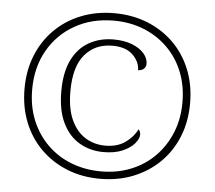

<svg xmlns="http://www.w3.org/2000/svg" viewBox="-52 -782 949 849"><g transform="rotate(5 422.5 -357.5)"><path d="M422 10Q342 10 275 -17Q208 -44 158.5 -93Q109 -142 82 -209.5Q55 -277 55 -358Q55 -439 82 -506Q109 -573 158 -622Q207 -671 274.5 -698Q342 -725 422 -725Q502 -725 569.5 -698Q637 -671 686.5 -622Q736 -573 763 -505.5Q790 -438 790 -357Q790 -276 763 -209Q736 -142 686.5 -93Q637 -44 569.5 -17Q502 10 422 10ZM427 -109Q368 -109 320.5 -136.5Q273 -164 245.5 -220Q218 -276 218 -361Q218 -445 245 -500Q272 -555 320 -582Q368 -609 429 -609Q476 -609 510.5 -595.5Q545 -582 564 -560.5Q583 -539 583 -514Q583 -502 574.5 -493Q566 -484 548 -483Q548 -520 517 -550.5Q486 -581 426 -581Q350 -581 304 -527.5Q258 -474 258 -364Q258 -286 281.5 -236Q305 -186 344.5 -162Q384 -138 432 -138Q486 -138 521.5 -163.5Q557 -189 573 -223Q582 -214 582 -199Q582 -182 564 -160.5Q546 -139 511.5 -124Q477 -109 427 -109ZM424 -23Q496 -23 556.5 -47.5Q617 -72 661.5 -117Q706 -162 731 -223.5Q756 -285 756 -358Q756 -432 731.5 -493Q707 -554 662 -598.5Q617 -643 556 -667.5Q495 -692 422 -692Q326 -692 250.5 -649.5Q175 -607 132 -531.5Q89 -456 89 -358Q89 -282 114.5 -220.5Q140 -159 185.5 -114.5Q231 -70 292 -46.5Q353 -23 424 -23Z"/></g></svg>

Font: Noto Serif Kannada ExtraLight
Style: Regular
Weight: 250
Version: Version 2.003